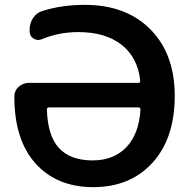

<svg xmlns="http://www.w3.org/2000/svg" viewBox="-20 -760 773 790"><path d="M181 -318Q173 -318 173 -309Q176 -201 223 -150.5Q270 -100 361 -100Q448 -100 500 -154.5Q552 -209 558 -309Q558 -318 550 -318ZM364 10Q214 10 126.5 -87Q39 -184 39 -363Q39 -387 57 -403Q75 -419 99 -419H550Q557 -419 557 -428Q547 -523 480.5 -575.5Q414 -628 302 -628Q223 -628 153 -599Q135 -591 118.5 -601Q102 -611 102 -630V-639Q102 -665 116.5 -686.5Q131 -708 155 -715Q234 -740 329 -740Q499 -740 599 -639Q699 -538 699 -365Q699 -191 607.5 -90.5Q516 10 364 10Z"/></svg>

Font: Rounded Mplus 1c Bold
Style: Bold
Weight: 700
Version: Version 1.059.20150529